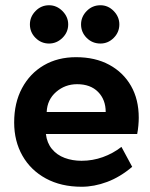

<svg xmlns="http://www.w3.org/2000/svg" viewBox="-20 -692 572 732"><path d="M484 -56Q438 -17 388.5 1.5Q339 20 291 20Q213 20 155 -11.5Q97 -43 65.5 -98.5Q34 -154 34 -225Q34 -300 64 -356Q94 -412 147 -443Q200 -474 270 -474Q343 -474 396.5 -445Q450 -416 479.5 -364.5Q509 -313 509 -243Q509 -230 507.5 -213Q506 -196 503 -181H155Q159 -147 178 -124Q197 -101 226.5 -90Q256 -79 291 -79Q333 -79 372 -93Q411 -107 443 -132ZM383 -265Q383 -312 354 -341.5Q325 -371 274 -371Q228 -371 194 -341.5Q160 -312 158 -265ZM363 -672Q392 -672 413.5 -650Q435 -628 435 -599Q435 -569 413.5 -547.5Q392 -526 363 -526Q332 -526 310.5 -547.5Q289 -569 289 -599Q289 -628 310.5 -650Q332 -672 363 -672ZM167 -672Q196 -672 218 -650Q240 -628 240 -599Q240 -569 218 -547.5Q196 -526 167 -526Q137 -526 115.5 -547.5Q94 -569 94 -599Q94 -628 115.5 -650Q137 -672 167 -672Z"/></svg>

Font: Podkova ExtraBold
Style: Regular
Weight: 800
Designer: Ilya Yudin
Foundry: Cyreal (www.cyreal.org)
Version: Version 2.103